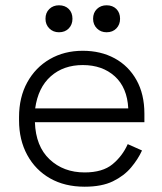

<svg xmlns="http://www.w3.org/2000/svg" viewBox="-20 -692 614 726"><path d="M52 -237V-249Q52 -324 83 -380.5Q114 -437 168.5 -468.5Q223 -500 293 -500Q361 -500 413.5 -471.5Q466 -443 496 -389.5Q526 -336 526 -262V-230H112Q115 -139 167.5 -89.5Q220 -40 300 -40Q368 -40 405.5 -71Q443 -102 463 -147L517 -123Q502 -90 475.5 -58.5Q449 -27 407 -6.5Q365 14 300 14Q225 14 169.5 -17.5Q114 -49 83 -106Q52 -163 52 -237ZM465 -282Q461 -361 414 -403.5Q367 -446 293 -446Q220 -446 172 -403.5Q124 -361 113 -282ZM332 -621Q332 -644 346.5 -658Q361 -672 383 -672Q406 -672 420 -658Q434 -644 434 -621Q434 -599 420 -584.5Q406 -570 383 -570Q361 -570 346.5 -584.5Q332 -599 332 -621ZM152 -621Q152 -644 166.5 -658Q181 -672 203 -672Q226 -672 240 -658Q254 -644 254 -621Q254 -599 240 -584.5Q226 -570 203 -570Q181 -570 166.5 -584.5Q152 -599 152 -621Z"/></svg>

Font: Space Grotesk Frontify Light
Style: Regular
Weight: 300
Designer: Florian Karsten
Version: Version 2.000